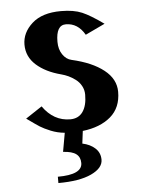

<svg xmlns="http://www.w3.org/2000/svg" viewBox="-49 -490 536 725"><g transform="rotate(-5 219.0 -127.0)"><path d="M369.1 -388.2 294.9 -353Q268.6 -398.9 223.1 -398.9Q186 -398.9 186 -335.9Q186 -307.1 199.5 -287.4Q212.9 -267.6 232.9 -263.2Q310.1 -245.6 354 -210.9Q397.9 -176.3 397.9 -127.9Q397.9 -67.9 358.4 -33.9Q318.8 0 252 7.8L246.1 55.2Q275.9 61.5 294.4 78.6Q313 95.7 313 122.1Q313 153.8 268.3 174.8Q223.6 195.8 143.1 195.8V171.9Q235.8 171.9 235.8 127.9Q235.8 105.5 220.5 93.8Q205.1 82 170.9 80.1L183.6 8.8Q156.2 6.3 131.1 -3.9Q106 -14.2 91.8 -23.2Q77.6 -32.2 43 -57.1L105 -98.1Q146 -40 209 -40Q240.2 -40 256.6 -63.2Q272.9 -86.4 272.9 -127.9Q272.9 -146 264.6 -161.1Q256.3 -176.3 242.9 -186.3Q229.5 -196.3 216.3 -202.4Q203.1 -208.5 189.9 -211.9Q131.3 -227.1 96.2 -258.5Q61 -290 61 -335.9Q61 -381.3 99.4 -415.8Q137.7 -450.2 209 -450.2Q257.3 -450.2 288.8 -436.8Q320.3 -423.3 369.1 -388.2Z"/></g></svg>

Font: Pfennig
Style: Bold
Weight: 700
Version: Version 20120410 ; ttfautohint (v0.8)